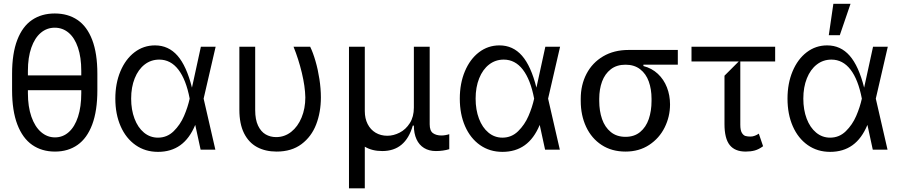

<svg xmlns="http://www.w3.org/2000/svg" viewBox="-20 -793 4774 1017"><path d="M495.7 -402V-315.3Q495.7 -206 468.4 -133.3Q441.1 -60.7 390.8 -25.4Q340.6 9.9 271.3 9.9Q201.7 9.9 150.7 -25.4Q99.8 -60.7 71.9 -133.5Q44 -206.3 44 -315.3V-402Q44 -510.3 71.6 -581.7Q99.1 -653.1 149.7 -687.3Q200.3 -721.6 269.9 -721.6Q340.2 -721.6 390.6 -687.3Q441.1 -653.1 468.4 -581.7Q495.7 -510.3 495.7 -402ZM127.8 -417.6V-393.5H410.5V-417.6Q410.5 -489.3 392.9 -541Q375.4 -592.7 343.6 -619.5Q311.8 -646.3 269.9 -646.3Q228.3 -646.3 196.2 -619.3Q164.1 -592.3 146 -540.7Q127.8 -489 127.8 -417.6ZM410.5 -299.7V-315.3H127.8V-299.7Q127.8 -228 146.3 -174.9Q164.8 -121.8 197.4 -93.6Q230.1 -65.3 271.3 -65.3Q313.2 -65.3 344.6 -93.6Q376.1 -121.8 393.3 -174.7Q410.5 -227.6 410.5 -299.7Z M590.9 -270.6Q590.9 -351.2 617.9 -415.5Q644.9 -479.8 692.6 -516.2Q740.4 -552.6 800.8 -552.6Q872.5 -552.6 920.3 -498Q968 -443.5 996.8 -328.8L1044 -545.5H1122.2L1058.6 -270.6L1120.7 -0.4H1042.6L1014.2 -131.4Q984 -58.9 935 -23.8Q886 11.4 816.8 11.4Q749.3 11.4 698.2 -24.5Q647 -60.4 619 -124.3Q590.9 -188.2 590.9 -270.6ZM984.7 -270.6Q965.6 -371.4 924.7 -424.4Q883.9 -477.3 823.5 -477.3Q779.8 -477.3 746.1 -451.2Q712.4 -425.1 693.5 -378Q674.7 -331 674.7 -270.6Q674.7 -211.6 692.5 -164.6Q710.2 -117.5 742.5 -90.7Q774.9 -63.9 816.8 -63.9Q865.1 -63.9 899.9 -98Q934.7 -132.1 954.7 -178.6Q974.8 -225.1 984.7 -270.6Z M1247.9 -545.5H1331.7V-210.2Q1331.7 -159.4 1346.9 -127.5Q1362.2 -95.5 1387.1 -81.1Q1411.9 -66.8 1442.5 -66.8Q1487.2 -66.8 1522.4 -94.5Q1557.5 -122.2 1577.4 -170.3Q1597.3 -218.4 1597.3 -277Q1596.2 -334.9 1578.7 -407.8Q1561.1 -480.8 1534.8 -545.5H1622.9Q1637.8 -515.3 1650.9 -470.2Q1664.1 -425.1 1671.9 -374.1Q1679.7 -323.2 1679.7 -277Q1679.7 -198.9 1654.7 -133.9Q1629.6 -68.9 1576.9 -29.5Q1524.1 9.9 1445.3 9.9Q1385.7 9.9 1341.4 -14Q1297.2 -38 1272.5 -87.5Q1247.9 -137.1 1247.9 -211.6Z M2359.7 -82.4V-2.8Q2326.7 7.1 2288.7 7.1Q2252.5 7.1 2226.2 -9.1Q2199.9 -25.2 2186.1 -55.6Q2172.2 -85.9 2172.2 -127.8H2166.5Q2147 -60 2106.7 -26.5Q2066.4 7.1 2004.6 7.1Q1951 7.1 1912.3 -16V204.5H1828.5V-545.5H1912.3V-204.5Q1912.3 -165.5 1927.4 -135.8Q1942.5 -106.2 1969.6 -90Q1996.8 -73.9 2031.6 -73.9Q2064.6 -73.9 2097.1 -90.6Q2129.6 -107.2 2150.9 -141Q2172.2 -174.7 2172.2 -223V-545.5H2256V-134.9Q2256 -100.1 2273.4 -87.7Q2290.8 -75.3 2318.5 -75.3Q2328.5 -75.3 2341.1 -77.6Q2353.7 -79.9 2359.7 -82.4Z M2415.5 -270.6Q2415.5 -351.2 2442.5 -415.5Q2469.5 -479.8 2517.2 -516.2Q2565 -552.6 2625.4 -552.6Q2697.1 -552.6 2744.9 -498Q2792.6 -443.5 2821.4 -328.8L2868.6 -545.5H2946.7L2883.2 -270.6L2945.3 -0.4H2867.2L2838.8 -131.4Q2808.6 -58.9 2759.6 -23.8Q2710.6 11.4 2641.3 11.4Q2573.9 11.4 2522.7 -24.5Q2471.6 -60.4 2443.5 -124.3Q2415.5 -188.2 2415.5 -270.6ZM2809.3 -270.6Q2790.1 -371.4 2749.3 -424.4Q2708.5 -477.3 2648.1 -477.3Q2604.4 -477.3 2570.7 -451.2Q2536.9 -425.1 2518.1 -378Q2499.3 -331 2499.3 -270.6Q2499.3 -211.6 2517 -164.6Q2534.8 -117.5 2567.1 -90.7Q2599.4 -63.9 2641.3 -63.9Q2689.6 -63.9 2724.4 -98Q2759.2 -132.1 2779.3 -178.6Q2799.4 -225.1 2809.3 -270.6Z M3056.1 -269.9Q3056.1 -343.4 3086.8 -402.2Q3117.5 -460.9 3174.9 -494.7Q3232.2 -528.4 3309.7 -528.4H3570.3V-450.3H3388.1V-443.2Q3432.5 -431.8 3464.3 -402.2Q3496.1 -372.5 3512.6 -330.3Q3529.1 -288 3529.1 -239.7Q3529.1 -175.4 3500.7 -118.1Q3472.3 -60.7 3418.7 -25.4Q3365.1 9.9 3293.3 9.9Q3220.5 9.9 3166.9 -25Q3113.3 -60 3084.7 -121.1Q3056.1 -182.2 3056.1 -258.5ZM3154.1 -258.5Q3154.1 -205.3 3169 -162.3Q3183.9 -119.3 3215.2 -93.8Q3246.4 -68.2 3293.3 -68.2Q3339.8 -68.2 3370.7 -93.8Q3401.6 -119.3 3416.4 -162.3Q3431.1 -205.3 3431.1 -258.5V-269.9Q3431.1 -320.3 3416.5 -361.2Q3402 -402 3370.9 -426.1Q3339.8 -450.3 3293.3 -450.3Q3246.4 -450.3 3215.2 -426Q3183.9 -401.6 3169 -361Q3154.1 -320.3 3154.1 -269.9Z M3817.5 -136.4V-392L3892.8 -467.3H3642.8V-545.5H4085.9V-467.3H3901.3V-132.1Q3901.3 -103.3 3909.4 -89.7Q3917.6 -76 3928.4 -72.8Q3939.3 -69.6 3955.3 -69.6Q3967 -69.6 3978.7 -74.2Q3990.4 -78.8 3999.3 -85.2L4022 -18.5Q3999.3 -1.8 3977.8 4.1Q3956.3 9.9 3929.7 9.9Q3872.9 9.9 3845.2 -24.7Q3817.5 -59.3 3817.5 -136.4Z M4151.3 -270.6Q4151.3 -351.2 4178.3 -415.5Q4205.3 -479.8 4253 -516.2Q4300.8 -552.6 4361.2 -552.6Q4432.9 -552.6 4480.6 -498Q4528.4 -443.5 4557.2 -328.8L4604.4 -545.5H4682.5L4619 -270.6L4681.1 -0.4H4603L4574.6 -131.4Q4544.4 -58.9 4495.4 -23.8Q4446.4 11.4 4377.1 11.4Q4309.7 11.4 4258.5 -24.5Q4207.4 -60.4 4179.3 -124.3Q4151.3 -188.2 4151.3 -270.6ZM4545.1 -270.6Q4525.9 -371.4 4485.1 -424.4Q4444.2 -477.3 4383.9 -477.3Q4340.2 -477.3 4306.5 -451.2Q4272.7 -425.1 4253.9 -378Q4235.1 -331 4235.1 -270.6Q4235.1 -211.6 4252.8 -164.6Q4270.6 -117.5 4302.9 -90.7Q4335.2 -63.9 4377.1 -63.9Q4425.4 -63.9 4460.2 -98Q4495 -132.1 4515.1 -178.6Q4535.2 -225.1 4545.1 -270.6ZM4428.3 -606.5H4370L4394.2 -772.7H4485.1Z"/></svg>

Font: Riot Sans
Style: Regular
Weight: 400
Designer: Rasmus Andersson
Foundry: rsms
Version: Version 4.001